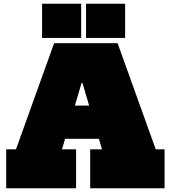

<svg xmlns="http://www.w3.org/2000/svg" viewBox="-20 -1002 909 1022"><path d="M650 -440V-263H194V-440ZM809 -207H856V0H460V-207H523L372 -720L474 -560H376L461 -720L310 -207H385V0H13V-207H65L268 -772H606ZM204 -982H412V-800H204ZM438 -982H646V-800H438Z"/></svg>

Font: Hepta Slab Black
Style: Regular
Weight: 900
Designer: Michael LaGattuta
Foundry: Michael LaGattuta
Version: Version 1.102